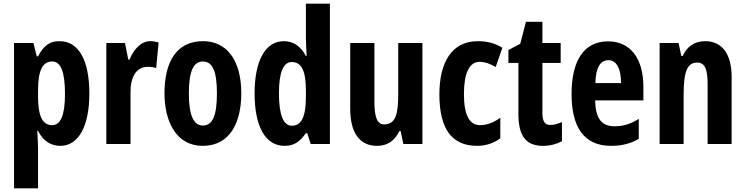

<svg xmlns="http://www.w3.org/2000/svg" viewBox="-20 -780 4038 1040"><path d="M303 -557C254 -557 220 -539 186 -475H179L161 -547H56V240H186V21C186 1 184 -30 182 -71H186C214 -16 256 10 307 10C405 10 464 -96 464 -273C464 -454 406 -557 303 -557ZM263 -447C310 -447 332 -389 332 -271C332 -158 309 -102 262 -102C210 -102 186 -151 186 -260V-287C186 -399 210 -447 263 -447Z M794 -557C742 -557 702 -509 682 -457H675L657 -547H556V0H687V-279C686 -364 719 -418 780 -418C799 -418 814 -416 826 -411L839 -550C820 -555 807 -557 794 -557Z M1287 -274C1287 -457 1206 -557 1080 -557C933 -557 871 -441 871 -274C871 -120 936 10 1078 10C1230 10 1287 -123 1287 -274ZM1003 -273C1003 -391 1026 -447 1079 -447C1133 -447 1155 -390 1155 -274C1155 -158 1133 -100 1079 -100C1027 -100 1003 -159 1003 -273Z M1521 10C1573 10 1604 -12 1637 -59H1644L1663 0H1767V-760H1637V-570C1637 -549 1639 -519 1641 -477H1637C1608 -531 1567 -557 1517 -557C1418 -557 1359 -452 1359 -274C1359 -96 1417 10 1521 10ZM1561 -99C1515 -99 1491 -157 1491 -275C1491 -386 1514 -444 1560 -444C1614 -444 1637 -396 1637 -288V-257C1637 -148 1613 -99 1561 -99Z M2268 -547H2137V-269C2137 -164 2124 -106 2060 -106C2023 -106 2008 -147 2008 -229V-547H1877V-191C1877 -65 1925 10 2022 10C2078 10 2118 -17 2143 -70H2150L2165 0H2268Z M2565 10C2610 10 2655 -4 2690 -31V-142C2654 -116 2617 -102 2580 -102C2522 -102 2493 -158 2493 -271C2493 -384 2523 -445 2577 -445C2607 -445 2635 -435 2665 -417L2701 -521C2663 -545 2621 -557 2568 -557C2424 -557 2360 -437 2360 -270C2360 -80 2428 10 2565 10Z M2961 -103C2930 -103 2918 -125 2918 -168V-439H3017V-547H2918V-662H2829L2798 -543L2734 -509V-439H2788V-163C2788 -46 2827 10 2921 10C2960 10 2993 1 3024 -15V-119C3001 -109 2980 -103 2961 -103Z M3274 -556C3144 -556 3076 -454 3076 -270C3076 -97 3139 10 3290 10C3347 10 3396 -2 3440 -28V-136C3393 -107 3355 -96 3308 -96C3238 -96 3205 -140 3204 -236H3465V-310C3465 -460 3397 -556 3274 -556ZM3276 -454C3320 -454 3344 -407 3344 -330H3205C3207 -418 3234 -454 3276 -454Z M3799 -557C3743 -557 3702 -529 3678 -477H3670L3656 -547H3553V0H3683V-263C3683 -393 3702 -441 3757 -441C3800 -441 3813 -401 3813 -324V0H3943V-362C3943 -489 3891 -557 3799 -557Z"/></svg>

Font: Noto Sans Thai Looped ExtraCondensed
Style: Bold
Weight: 700
Width: 2
Designer: Sasikarn Vongin, Ben Mitchell
Foundry: The Fontpad Ltd
Version: Version 1.001